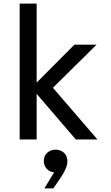

<svg xmlns="http://www.w3.org/2000/svg" viewBox="-20 -780 620 1074"><path d="M185 0V-255L404 0H525L276 -289L520 -530H396L185 -318V-760H90V0ZM278 274 285 264C330 200 357 160 357 122C357 81 327 57 290 57C256 57 225 81 225 120C225 155 250 182 283 184L228 274Z"/></svg>

Font: Be Vietnam Pro
Style: Regular
Weight: 400
Designer: Lam Bao, Tony Le, Vietanh Nguyen
Foundry: Yellow Type Foundry
Version: Version 1.002